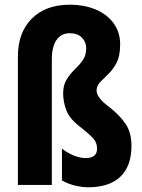

<svg xmlns="http://www.w3.org/2000/svg" viewBox="-20 -785 603 815"><path d="M490 -597Q490 -548 475 -519Q460 -490 440 -471Q420 -452 405 -436.5Q390 -421 390 -400Q390 -386 403 -368.5Q416 -351 446 -329Q489 -295 513.5 -258.5Q538 -222 538 -166Q538 -80 491 -35Q444 10 354 10Q331 10 301.5 3.5Q272 -3 243 -19V-154Q266 -136 293 -125Q320 -114 344 -114Q392 -114 392 -154Q392 -177 379 -193.5Q366 -210 327 -241Q276 -279 262 -316Q248 -353 248 -388Q248 -423 262.5 -447Q277 -471 296.5 -489.5Q316 -508 331 -529Q346 -550 346 -581Q346 -606 328 -625Q310 -644 276 -644Q240 -644 220 -615.5Q200 -587 200 -533V0H56V-545Q56 -647 115 -706Q174 -765 276 -765Q338 -765 386.5 -744.5Q435 -724 462.5 -686Q490 -648 490 -597Z"/></svg>

Font: Noto Sans Gurmukhi ExtraCondensed ExtraBold
Style: Regular
Weight: 800
Width: 2
Designer: Jelle Bosma - Monotype Design Team
Foundry: Monotype Imaging Inc.
Version: Version 2.004; ttfautohint (v1.8.4.7-5d5b)